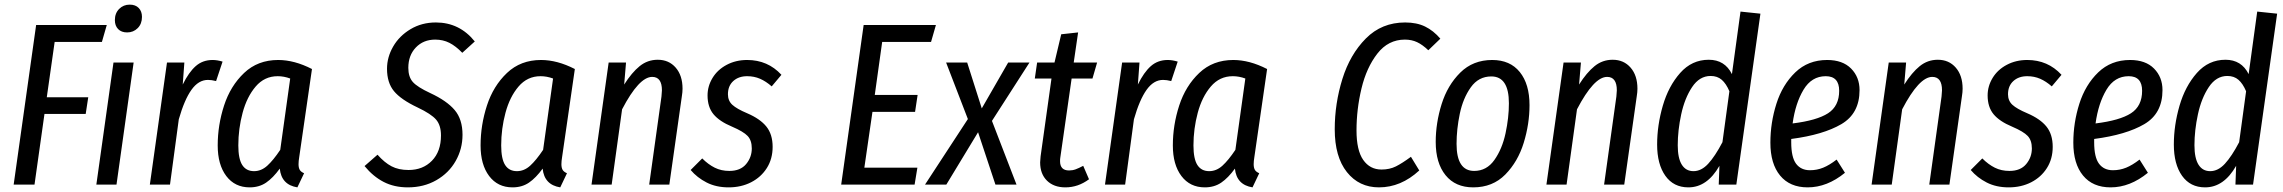

<svg xmlns="http://www.w3.org/2000/svg" viewBox="-20 -797 9857 829"><path d="M441 -689 420 -616H216L182 -377H361L350 -305H172L129 0H39L136 -689Z M557 -527 483 0H396L470 -527ZM476 -710Q476 -740 494.5 -758.5Q513 -777 540 -777Q565 -777 579 -762.5Q593 -748 593 -724Q593 -694 574.5 -675.5Q556 -657 529 -657Q504 -657 490 -671.5Q476 -686 476 -710Z M941 -531 913 -447Q893 -452 878 -452Q837 -452 806.5 -409Q776 -366 752 -282L714 0H627L701 -527H776L769 -432Q795 -485 825 -511.5Q855 -538 898 -538Q918 -538 941 -531Z M1327 -499 1272 -119Q1269 -101 1269 -88Q1269 -73 1274 -64Q1279 -55 1293 -49L1264 12Q1195 1 1188 -69Q1159 -29 1129 -8.5Q1099 12 1058 12Q994 12 957 -37Q920 -86 920 -169Q920 -257 947.5 -341.5Q975 -426 1034 -482Q1093 -538 1181 -538Q1251 -538 1327 -499ZM1009 -169Q1009 -111 1026 -84.5Q1043 -58 1077 -58Q1108 -58 1134 -81.5Q1160 -105 1190 -150L1233 -458Q1206 -468 1179 -468Q1122 -468 1084 -423.5Q1046 -379 1027.5 -310Q1009 -241 1009 -169Z M2030 -618 1976 -569Q1948 -598 1920.5 -612Q1893 -626 1859 -626Q1808 -626 1775.5 -592Q1743 -558 1743 -504Q1743 -465 1762.5 -443Q1782 -421 1838 -395Q1909 -362 1943 -322Q1977 -282 1977 -215Q1977 -154 1947.5 -102Q1918 -50 1864 -19Q1810 12 1741 12Q1682 12 1636.5 -11.5Q1591 -35 1554 -80L1610 -129Q1640 -95 1670.5 -79Q1701 -63 1744 -63Q1806 -63 1845 -103Q1884 -143 1884 -212Q1884 -256 1863 -280.5Q1842 -305 1783 -333Q1711 -367 1681 -403.5Q1651 -440 1651 -500Q1651 -550 1677.5 -596Q1704 -642 1752.5 -671Q1801 -700 1862 -700Q1964 -700 2030 -618Z M2462 -499 2407 -119Q2404 -101 2404 -88Q2404 -73 2409 -64Q2414 -55 2428 -49L2399 12Q2330 1 2323 -69Q2294 -29 2264 -8.5Q2234 12 2193 12Q2129 12 2092 -37Q2055 -86 2055 -169Q2055 -257 2082.5 -341.5Q2110 -426 2169 -482Q2228 -538 2316 -538Q2386 -538 2462 -499ZM2144 -169Q2144 -111 2161 -84.5Q2178 -58 2212 -58Q2243 -58 2269 -81.5Q2295 -105 2325 -150L2368 -458Q2341 -468 2314 -468Q2257 -468 2219 -423.5Q2181 -379 2162.5 -310Q2144 -241 2144 -169Z M2927 -414Q2927 -399 2924 -381L2870 0H2783L2836 -380Q2838 -400 2838 -407Q2838 -465 2796 -465Q2739 -465 2666 -325L2621 0H2534L2608 -527H2683L2675 -432Q2708 -484 2742 -511.5Q2776 -539 2820 -539Q2868 -539 2897.5 -505Q2927 -471 2927 -414Z M3354 -474 3312 -424Q3287 -446 3261.5 -457Q3236 -468 3206 -468Q3169 -468 3146 -447Q3123 -426 3123 -390Q3123 -362 3142 -344.5Q3161 -327 3206 -308Q3262 -284 3289 -250.5Q3316 -217 3316 -163Q3316 -111 3291 -71.5Q3266 -32 3223 -10Q3180 12 3126 12Q3072 12 3031 -9Q2990 -30 2962 -63L3012 -113Q3038 -87 3066 -73Q3094 -59 3129 -59Q3177 -59 3201.5 -88.5Q3226 -118 3226 -156Q3226 -191 3208 -210Q3190 -229 3141 -250Q3086 -273 3060.5 -304Q3035 -335 3035 -385Q3035 -425 3056.5 -460.5Q3078 -496 3117.5 -517Q3157 -538 3206 -538Q3295 -538 3354 -474Z M4021 -689 4000 -616H3789L3757 -387H3942L3931 -314H3747L3712 -73H3941L3929 0H3612L3709 -689Z M4425 -527 4263 -275 4369 0H4278L4203 -226L4066 0H3974L4159 -283L4065 -527H4156L4219 -329L4333 -527Z M4558 -116Q4557 -111 4557 -101Q4557 -61 4596 -61Q4611 -61 4624.5 -66Q4638 -71 4657 -81L4682 -23Q4635 12 4580 12Q4530 12 4500.5 -17Q4471 -46 4471 -96Q4471 -104 4473 -122L4520 -458H4448L4458 -527H4533L4562 -649L4635 -657L4616 -527H4717L4697 -458H4607Z M5065 -531 5037 -447Q5017 -452 5002 -452Q4961 -452 4930.5 -409Q4900 -366 4876 -282L4838 0H4751L4825 -527H4900L4893 -432Q4919 -485 4949 -511.5Q4979 -538 5022 -538Q5042 -538 5065 -531Z M5451 -499 5396 -119Q5393 -101 5393 -88Q5393 -73 5398 -64Q5403 -55 5417 -49L5388 12Q5319 1 5312 -69Q5283 -29 5253 -8.5Q5223 12 5182 12Q5118 12 5081 -37Q5044 -86 5044 -169Q5044 -257 5071.5 -341.5Q5099 -426 5158 -482Q5217 -538 5305 -538Q5375 -538 5451 -499ZM5133 -169Q5133 -111 5150 -84.5Q5167 -58 5201 -58Q5232 -58 5258 -81.5Q5284 -105 5314 -150L5357 -458Q5330 -468 5303 -468Q5246 -468 5208 -423.5Q5170 -379 5151.5 -310Q5133 -241 5133 -169Z M6199 -630 6147 -580Q6122 -604 6098.5 -615Q6075 -626 6046 -626Q5974 -626 5927 -565.5Q5880 -505 5858.5 -415Q5837 -325 5837 -234Q5837 -148 5866 -106.5Q5895 -65 5945 -65Q5980 -65 6007 -78.5Q6034 -92 6072 -120L6108 -61Q6029 12 5934 12Q5848 12 5795.5 -54Q5743 -120 5743 -239Q5743 -350 5776 -456Q5809 -562 5877.5 -631Q5946 -700 6047 -700Q6097 -700 6133 -682.5Q6169 -665 6199 -630Z M6179 -184Q6179 -266 6204.5 -347.5Q6230 -429 6285 -483.5Q6340 -538 6423 -538Q6500 -538 6542 -486Q6584 -434 6584 -343Q6584 -262 6559 -180.5Q6534 -99 6479.5 -43.5Q6425 12 6341 12Q6264 12 6221.5 -40.5Q6179 -93 6179 -184ZM6495 -351Q6495 -467 6419 -467Q6364 -467 6330.5 -420Q6297 -373 6283 -306Q6269 -239 6269 -176Q6269 -59 6345 -59Q6399 -59 6432.5 -106.5Q6466 -154 6480.5 -221.5Q6495 -289 6495 -351Z M7050 -414Q7050 -399 7047 -381L6993 0H6906L6959 -380Q6961 -400 6961 -407Q6961 -465 6919 -465Q6862 -465 6789 -325L6744 0H6657L6731 -527H6806L6798 -432Q6831 -484 6865 -511.5Q6899 -539 6943 -539Q6991 -539 7020.5 -505Q7050 -471 7050 -414Z M7581 -738 7477 0H7401L7404 -81Q7351 12 7270 12Q7206 12 7170.5 -38Q7135 -88 7135 -173Q7135 -256 7159.5 -340.5Q7184 -425 7234.5 -482Q7285 -539 7358 -539Q7427 -539 7458 -477L7495 -747ZM7224 -170Q7224 -114 7241.5 -86Q7259 -58 7292 -58Q7326 -58 7355.5 -90Q7385 -122 7417 -183L7447 -403Q7433 -436 7414 -452.5Q7395 -469 7366 -469Q7318 -469 7286 -421Q7254 -373 7239 -303.5Q7224 -234 7224 -170Z M7714 -197V-183Q7714 -118 7735 -90Q7756 -62 7795 -62Q7825 -62 7852 -73Q7879 -84 7910 -108L7946 -51Q7869 12 7785 12Q7708 12 7666 -39Q7624 -90 7624 -181Q7624 -267 7650 -349Q7676 -431 7731.5 -484.5Q7787 -538 7869 -538Q7936 -538 7972.5 -501Q8009 -464 8009 -408Q8009 -307 7930.5 -261Q7852 -215 7714 -197ZM7720 -264Q7825 -277 7873 -308Q7921 -339 7921 -405Q7921 -468 7863 -468Q7802 -468 7767 -409.5Q7732 -351 7720 -264Z M8454 -414Q8454 -399 8451 -381L8397 0H8310L8363 -380Q8365 -400 8365 -407Q8365 -465 8323 -465Q8266 -465 8193 -325L8148 0H8061L8135 -527H8210L8202 -432Q8235 -484 8269 -511.5Q8303 -539 8347 -539Q8395 -539 8424.5 -505Q8454 -471 8454 -414Z M8881 -474 8839 -424Q8814 -446 8788.5 -457Q8763 -468 8733 -468Q8696 -468 8673 -447Q8650 -426 8650 -390Q8650 -362 8669 -344.5Q8688 -327 8733 -308Q8789 -284 8816 -250.5Q8843 -217 8843 -163Q8843 -111 8818 -71.5Q8793 -32 8750 -10Q8707 12 8653 12Q8599 12 8558 -9Q8517 -30 8489 -63L8539 -113Q8565 -87 8593 -73Q8621 -59 8656 -59Q8704 -59 8728.5 -88.5Q8753 -118 8753 -156Q8753 -191 8735 -210Q8717 -229 8668 -250Q8613 -273 8587.5 -304Q8562 -335 8562 -385Q8562 -425 8583.5 -460.5Q8605 -496 8644.5 -517Q8684 -538 8733 -538Q8822 -538 8881 -474Z M9022 -197V-183Q9022 -118 9043 -90Q9064 -62 9103 -62Q9133 -62 9160 -73Q9187 -84 9218 -108L9254 -51Q9177 12 9093 12Q9016 12 8974 -39Q8932 -90 8932 -181Q8932 -267 8958 -349Q8984 -431 9039.5 -484.5Q9095 -538 9177 -538Q9244 -538 9280.5 -501Q9317 -464 9317 -408Q9317 -307 9238.5 -261Q9160 -215 9022 -197ZM9028 -264Q9133 -277 9181 -308Q9229 -339 9229 -405Q9229 -468 9171 -468Q9110 -468 9075 -409.5Q9040 -351 9028 -264Z M9812 -738 9708 0H9632L9635 -81Q9582 12 9501 12Q9437 12 9401.5 -38Q9366 -88 9366 -173Q9366 -256 9390.5 -340.5Q9415 -425 9465.5 -482Q9516 -539 9589 -539Q9658 -539 9689 -477L9726 -747ZM9455 -170Q9455 -114 9472.5 -86Q9490 -58 9523 -58Q9557 -58 9586.5 -90Q9616 -122 9648 -183L9678 -403Q9664 -436 9645 -452.5Q9626 -469 9597 -469Q9549 -469 9517 -421Q9485 -373 9470 -303.5Q9455 -234 9455 -170Z"/></svg>

Font: Fira Sans Extra Condensed
Style: Italic
Weight: 400
Width: 3
Italic angle: -8°
Designer: Carrois Corporate & Edenspiekermann AG
Foundry: Carrois Corporate GbR & Edenspiekermann AG
Version: Version 4.203